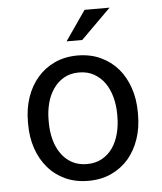

<svg xmlns="http://www.w3.org/2000/svg" viewBox="-53 -779 706 836"><g transform="rotate(-5 300.0 -361.5)"><path d="M59.6 -269V-258.3Q59.6 -201.2 76.2 -152.3Q92.8 -103.5 124 -67.4Q154.8 -31.2 199.5 -10.7Q244.1 9.8 300.3 9.8Q356 9.8 400.4 -10.7Q444.8 -31.2 476.1 -67.4Q506.8 -103.5 523.4 -152.3Q540 -201.2 540 -258.3V-269Q540 -326.2 523.4 -375.2Q506.8 -424.3 476.1 -460.4Q444.8 -496.6 400.1 -517.3Q355.5 -538.1 299.3 -538.1Q243.7 -538.1 199.2 -517.3Q154.8 -496.6 124 -460.4Q92.8 -424.3 76.2 -375.2Q59.6 -326.2 59.6 -269ZM149.9 -258.3V-269Q149.9 -307.6 159.2 -343Q168.5 -378.4 187.5 -405.3Q206.1 -432.1 233.9 -448Q261.7 -463.9 299.3 -463.9Q336.9 -463.9 365 -448Q393.1 -432.1 412.1 -405.3Q430.7 -378.4 440.2 -343Q449.7 -307.6 449.7 -269V-258.3Q449.7 -219.2 440.4 -183.8Q431.2 -148.4 412.6 -121.6Q393.6 -94.7 365.5 -79.1Q337.4 -63.5 300.3 -63.5Q262.7 -63.5 234.4 -79.1Q206.1 -94.7 187.5 -121.6Q168.5 -148.4 159.2 -183.8Q149.9 -219.2 149.9 -258.3ZM347.7 -733.4 257.8 -603.5H326.2L457 -733.4Z"/></g></svg>

Font: RobotoMono Nerd Font
Style: Regular
Weight: 400
Monospace: yes
Designer: Google
Version: Version 3.000;Nerd Fonts 3.2.1